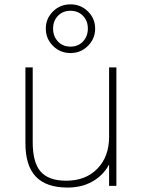

<svg xmlns="http://www.w3.org/2000/svg" viewBox="-20 -846 641 874"><path d="M509.8 0H476.6V-127.9H490.2Q467.8 -64.5 414.6 -28.3Q361.3 7.8 288.1 7.8Q190.4 7.8 143.1 -42Q95.7 -91.8 95.7 -194.3V-539.1H128.9V-198.2Q128.9 -106.4 165 -64.9Q201.2 -23.4 281.2 -23.4Q370.1 -23.4 423.3 -78.1Q476.6 -132.8 476.6 -223.6V-539.1H509.8ZM188.5 -715.8Q188.5 -761.7 221.2 -793.9Q253.9 -826.2 300.8 -826.2Q347.7 -826.2 380.4 -793.9Q413.1 -761.7 413.1 -715.8Q413.1 -669.9 380.4 -637.2Q347.7 -604.5 300.8 -604.5Q253.9 -604.5 221.2 -637.2Q188.5 -669.9 188.5 -715.8ZM379.9 -715.8Q379.9 -751 357.9 -773.9Q335.9 -796.9 300.8 -796.9Q265.6 -796.9 243.7 -773.9Q221.7 -751 221.7 -715.8Q221.7 -680.7 243.7 -657.2Q265.6 -633.8 300.8 -633.8Q335.9 -633.8 357.9 -657.2Q379.9 -680.7 379.9 -715.8Z"/></svg>

Font: Min Sans VF VF
Style: Regular
Weight: 400
Designer: Jinseong-Kim, NotoSansCJK, Nunito
Foundry: Jinseong-Kim
Version: Version 1.420;Glyphs 3.1.2 (3151)